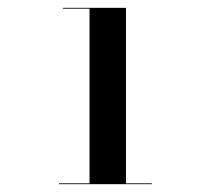

<svg xmlns="http://www.w3.org/2000/svg" viewBox="-20 -926 570 490"><path d="M130.5 -458.1H208.5V-903.9H140.7V-906H301.5V-458.1H367.5V-456H130.5Z"/></svg>

Font: Bodoni* 48pt
Style: Bold
Weight: 700
Version: Version 2.3